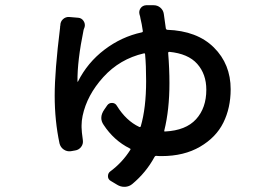

<svg xmlns="http://www.w3.org/2000/svg" viewBox="-20 -640 1040 732"><path d="M606.4 -142.6Q605.5 -137.7 609.4 -138.7Q688.5 -142.6 727.5 -185.5Q766.6 -228.5 766.6 -297.9Q766.6 -357.4 731.9 -396.5Q697.3 -435.5 625 -442.4Q624 -442.4 622.6 -441.4Q621.1 -440.4 621.1 -438.5Q626 -377.9 626 -323.2Q626 -221.7 606.4 -142.6ZM511.7 -585.9Q508.8 -598.6 516.1 -608.9Q523.4 -619.1 537.1 -620.1H564.5Q564.5 -620.1 565.4 -620.1Q580.1 -620.1 590.8 -611.3Q602.5 -601.6 604.5 -586.9Q608.4 -560.5 612.3 -531.2Q613.3 -527.3 617.2 -526.4Q731.4 -522.5 795.4 -459Q859.4 -395.5 859.4 -299.8Q859.4 -228.5 831.5 -172.4Q803.7 -116.2 742.7 -80.6Q681.6 -44.9 595.7 -44.9Q582 -44.9 575.2 -45.9Q571.3 -45.9 569.3 -42Q537.1 17.6 484.4 61.5Q472.7 71.3 457 72.3Q455.1 72.3 454.1 72.3Q439.5 72.3 426.8 64.5L402.3 49.8Q391.6 43.9 391.6 31.7Q391.6 19.5 401.4 12.7Q446.3 -20.5 476.6 -68.4Q479.5 -72.3 474.6 -74.2Q414.1 -104.5 375 -164.1Q366.2 -176.8 366.2 -190.4Q366.2 -206.1 377.9 -222.7L388.7 -238.3Q395.5 -248 407.7 -247.6Q419.9 -247.1 425.8 -236.3Q460.9 -179.7 510.7 -156.2Q514.6 -154.3 516.6 -158.2Q537.1 -228.5 537.1 -331.1Q537.1 -391.6 533.2 -432.6Q533.2 -437.5 528.3 -436.5Q436.5 -415 374 -346.2Q311.5 -277.3 294.9 -198.2Q291 -178.7 291 -162.1Q291 -158.2 291 -154.3Q291 -139.6 295.9 -105.5Q297.9 -90.8 289.1 -79.6Q280.3 -68.4 266.6 -66.4L250 -63.5Q235.4 -61.5 223.1 -69.8Q210.9 -78.1 207 -92.8Q188.5 -179.7 188.5 -275.4Q188.5 -369.1 209 -534.2Q209 -540 210 -543Q210 -557.6 220.2 -566.9Q230.5 -576.2 244.1 -575.2L278.3 -572.3Q291 -571.3 298.3 -560.5Q305.7 -549.8 302.7 -537.1Q300.8 -530.3 298.8 -526.4Q274.4 -407.2 275.4 -329.1Q275.4 -328.1 275.9 -328.1Q276.4 -328.1 277.3 -329.1Q313.5 -401.4 378.4 -450.7Q443.4 -500 520.5 -516.6Q525.4 -517.6 524.4 -522.5Q520.5 -549.8 515.6 -569.3Q514.6 -577.1 511.7 -585.9Z"/></svg>

Font: Gen Jyuu Gothic L Monospace Medium
Style: Regular
Weight: 500
Designer: [Source Han Sans]
Ryoko NISHIZUKA  (kana & ideographs); Paul D. Hunt (Latin, Greek & Cyrillic); Wenlong ZHANG  (bopomofo
Version: Version 1.002.20150607